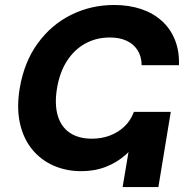

<svg xmlns="http://www.w3.org/2000/svg" viewBox="-20 -759 750 779"><path d="M309.6 -64.5Q248.5 -64.5 197 -87.2Q145.5 -109.9 110.1 -153.3Q74.7 -196.8 60.8 -259.3Q46.9 -321.8 60.1 -401.4Q78.1 -507.8 133.3 -583.5Q188.5 -659.2 269 -699Q349.6 -738.8 442.9 -738.8Q503.4 -738.8 552.7 -722.2Q602.1 -705.6 637 -673.8Q671.9 -642.1 689.9 -596.9Q708 -551.8 706.1 -494.6H554.7Q554.2 -530.3 538.1 -555.4Q522 -580.6 493.4 -593.8Q464.8 -606.9 425.8 -606.9Q370.6 -606.9 325.9 -582.3Q281.2 -557.6 251.7 -511.7Q222.2 -465.8 211.4 -401.4Q200.7 -336.4 214.1 -290.5Q227.5 -244.6 262.9 -220.5Q298.3 -196.3 353 -196.3Q392.1 -196.3 425.8 -209Q459.5 -221.7 484.9 -245.8Q510.3 -270 523.4 -305.2H598.6Q581.5 -252.9 554.7 -209Q527.8 -165 491.7 -132.6Q455.6 -100.1 409.9 -82.3Q364.3 -64.5 309.6 -64.5ZM477.5 0 528.8 -305.2H672.9L622.6 0Z"/></svg>

Font: Inter 24pt
Style: Bold Italic
Weight: 700
Italic angle: -9.3988°
Version: Version 4.001;git-66647c0bb